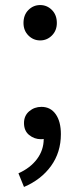

<svg xmlns="http://www.w3.org/2000/svg" viewBox="-20 -550 318 760"><path d="M139 -390Q112 -390 92.5 -409.5Q73 -429 73 -459Q73 -491 92.5 -510.5Q112 -530 139 -530Q166 -530 185.5 -510.5Q205 -491 205 -459Q205 -429 185.5 -409.5Q166 -390 139 -390ZM75 190 53 136Q100 115 126.5 79.5Q153 44 153 0Q149 1 142 1Q116 1 95.5 -15.5Q75 -32 75 -63Q75 -92 95.5 -109.5Q116 -127 144 -127Q180 -127 200.5 -98Q221 -69 221 -19Q221 53 182 107Q143 161 75 190Z"/></svg>

Font: Chiron Sans HK TT
Style: Regular
Weight: 400
Designer: Ryoko NISHIZUKA 西塚涼子 (kana, bopomofo & ideographs); Paul D. Hunt (Latin, Greek & Cyrillic); Sandoll Communications 산돌커뮤니
Foundry: Adobe
Version: Version 2.022;hotconv 1.0.109;makeotfexe 2.5.65596